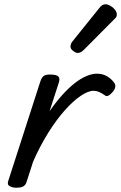

<svg xmlns="http://www.w3.org/2000/svg" viewBox="-20 -864 567 899"><path d="M56 15Q40 15 26 8Q12 1 19 -18L169 -483Q176 -503 185.5 -509Q195 -515 214 -515Q245 -515 253.5 -505.5Q262 -496 255 -476L212 -343Q241 -385 270.5 -418Q300 -451 328.5 -473.5Q357 -496 384 -507.5Q411 -519 433 -519Q460 -519 480 -507.5Q500 -496 512 -480Q521 -470 520 -458.5Q519 -447 508 -434Q497 -421 487 -416Q477 -411 468 -420Q456 -428 443.5 -433.5Q431 -439 419 -439Q393 -439 357.5 -415Q322 -391 282.5 -346.5Q243 -302 205 -241Q167 -180 135 -107L104 -11Q100 2 89.5 8.5Q79 15 56 15ZM344 -616Q335 -616 322.5 -625.5Q310 -635 310 -646Q310 -653 312.5 -659Q315 -665 320 -671L443 -824Q452 -836 459 -840Q466 -844 474 -844Q484 -844 496.5 -837Q509 -830 518 -819Q527 -808 527 -796Q527 -788 523.5 -783Q520 -778 514 -773L373 -631Q358 -616 344 -616Z"/></svg>

Font: Playwrite IN
Style: Regular
Weight: 400
Designer: Veronika Burian, José Scaglione
Foundry: TypeTogether
Version: Version 1.002